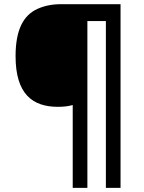

<svg xmlns="http://www.w3.org/2000/svg" viewBox="-20 -780 695 927"><path d="M562 -759.8H274.9C231.4 -759.8 193.4 -752 160.2 -736.8C93.3 -706.1 55.2 -637.2 55.2 -508.8C55.2 -326.2 136.7 -264.2 259.8 -264.2C287.1 -264.2 311 -267.1 331.1 -272.9V127H401.9V-678.2H491.2V127H562Z"/></svg>

Font: Noto Reveo Sans
Style: Regular
Weight: 600
Designer: Monotype Design Team
Foundry: Monotype Imaging Inc.
Version: Version 2.007